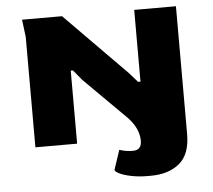

<svg xmlns="http://www.w3.org/2000/svg" viewBox="-53 -646 975 880"><g transform="rotate(-5 434.0 -206.0)"><path d="M442 135 472 45Q502 55 534 55Q574 55 574 12Q574 -43 526 -95L331 -289L292 -336H282V0H90V-508L80 -588H264L546 -302L585 -258H596V-588H788V0Q788 93 738 134.5Q688 176 606 176H591Q551 176 516.5 169Q482 162 462 152Q442 142 442 135Z"/></g></svg>

Font: Gold Bold
Style: Regular
Weight: 400
Designer: jaiki
Version: Version 1.000